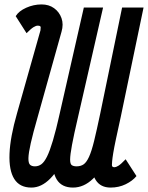

<svg xmlns="http://www.w3.org/2000/svg" viewBox="-20 -834 669 868"><path d="M122 14Q69 14 44.5 -25Q20 -64 23 -139Q26 -214 57 -322L163 -697Q163 -702 163.5 -705.5Q164 -709 164 -710Q164 -714 161 -716Q158 -718 150 -718Q143 -718 132 -711.5Q121 -705 100 -684L51 -761Q65 -784 98.5 -799Q132 -814 168 -814Q201 -814 224.5 -797Q248 -780 258 -752Q268 -724 258 -690L150 -304Q129 -231 119 -186.5Q109 -142 108.5 -119.5Q108 -97 115.5 -89.5Q123 -82 138 -82Q154 -82 167 -91.5Q180 -101 192.5 -126Q205 -151 219 -198Q233 -245 250 -320L359 -800H446L333 -306Q312 -211 279.5 -139Q247 -67 207 -26.5Q167 14 122 14ZM480 14Q434 14 412.5 -20.5Q391 -55 399 -106L433 -320L526 -306Q513 -247 504.5 -207Q496 -167 492 -142.5Q488 -118 487 -105.5Q486 -93 486 -89.5Q486 -86 486 -88Q486 -83 488.5 -80.5Q491 -78 498 -78Q504 -78 515 -84.5Q526 -91 548 -114L597 -38Q579 -16 548 -1Q517 14 480 14ZM310 14Q259 14 236.5 -22.5Q214 -59 218 -133.5Q222 -208 250 -321L359 -800H446L333 -306Q314 -225 305.5 -179Q297 -133 297 -112.5Q297 -92 305 -87Q313 -82 326 -82Q345 -82 358 -91Q371 -100 382.5 -125Q394 -150 405.5 -197Q417 -244 433 -320L532 -800H629L526 -306Q506 -211 474 -138.5Q442 -66 400.5 -26Q359 14 310 14Z"/></svg>

Font: Victor Mono Thin
Style: Italic
Weight: 100
Italic angle: -12°
Monospace: yes
Designer: Rune Bjørnerås
Version: Version 1.561;gftools[0.9.30]